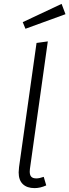

<svg xmlns="http://www.w3.org/2000/svg" viewBox="-20 -957 357 988"><path d="M134 -88Q133 -83 133 -74Q133 -56 141 -47.5Q149 -39 167 -39Q183 -39 205 -47L218 -3Q187 11 158 11Q119 11 97.5 -9.5Q76 -30 76 -70Q76 -77 78 -97L168 -736L226 -744ZM317 -884 111 -809 97 -843 297 -937Z"/></svg>

Font: Fira Sans Light
Style: Italic
Weight: 300
Italic angle: -8°
Designer: bBox Type GmbH & Carrois Corporate GbR & Edenspiekermann AG
Foundry: bBox Type GmbH & Carrois Corporate GbR & Edenspiekermann AG
Version: Version 4.301